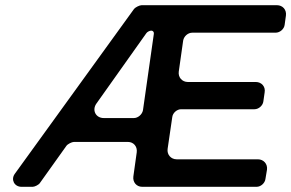

<svg xmlns="http://www.w3.org/2000/svg" viewBox="-20 -720 1122 740"><path d="M974 -106H661C639 -106 623 -124 626 -146L644 -269C646 -285 662 -299 678 -299H961C977 -299 993 -313 995 -329L1000 -364C1004 -386 988 -404 966 -404H704C682 -404 666 -422 669 -444L686 -564C689 -580 704 -594 721 -594H1042C1059 -594 1075 -608 1077 -624L1082 -660C1085 -682 1070 -700 1047 -700H526C518 -700 502 -692 497 -686L37 -50C21 -28 35 0 63 0H106C114 0 130 -8 134 -15L236 -158C241 -165 257 -173 265 -173H473C495 -173 510 -155 507 -133L494 -40C491 -18 506 0 528 0H969C985 0 1001 -14 1003 -30L1009 -66C1012 -88 996 -106 974 -106ZM496 -265H380C349 -265 334 -295 351 -320L544 -592C547 -597 557 -602 563 -602C569 -602 574 -597 573 -590L531 -295C528 -279 512 -265 496 -265Z"/></svg>

Font: Trueno
Style: RoundIt
Weight: 400
Designer: Julieta Ulanovsky, Jasper
Foundry: Julieta Ulanovsky, Cannot Into Space Fonts
Version: Version 3.001